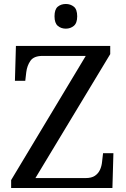

<svg xmlns="http://www.w3.org/2000/svg" viewBox="-20 -945 632 965"><path d="M36 0V-40L411 -664H194Q150 -664 133 -639.5Q116 -615 112 -582L107 -539H55L60 -714H534V-673L158 -50H410Q440 -50 457 -61.5Q474 -73 482.5 -91.5Q491 -110 493 -132L498 -175H550L545 0ZM311 -801Q287 -801 270.5 -815Q254 -829 254 -863Q254 -898 270.5 -911.5Q287 -925 311 -925Q334 -925 351 -911.5Q368 -898 368 -863Q368 -829 351 -815Q334 -801 311 -801Z"/></svg>

Font: Noto Serif Hebrew
Style: Regular
Weight: 400
Designer: Monotype Design Team
Foundry: Monotype Imaging Inc.
Version: Version 2.003